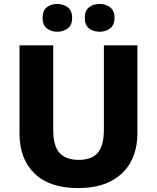

<svg xmlns="http://www.w3.org/2000/svg" viewBox="-20 -944 796 974"><path d="M677 -267Q677 -185 643.5 -123Q610 -61 543.5 -25.5Q477 10 375 10Q231 10 155 -64Q79 -138 79 -266V-714H250V-285Q250 -203 282.5 -168Q315 -133 379 -133Q446 -133 476.5 -169.5Q507 -206 507 -286V-714H677ZM196 -853Q196 -890 217.5 -907Q239 -924 270 -924Q301 -924 323.5 -907Q346 -890 346 -853Q346 -817 323.5 -800Q301 -783 270 -783Q239 -783 217.5 -800Q196 -817 196 -853ZM410 -853Q410 -890 431.5 -907Q453 -924 486 -924Q516 -924 538.5 -907Q561 -890 561 -853Q561 -817 538.5 -800Q516 -783 486 -783Q453 -783 431.5 -800Q410 -817 410 -853Z"/></svg>

Font: Noto Sans Tamil ExtraBold
Style: Regular
Weight: 800
Designer: Jelle Bosma - Monotype Design Team
Foundry: Monotype Imaging Inc.
Version: Version 2.004; ttfautohint (v1.8.4.7-5d5b)